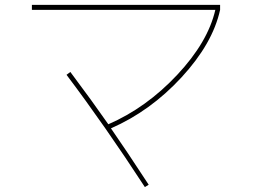

<svg xmlns="http://www.w3.org/2000/svg" viewBox="-20 -720 1040 785"><path d="M110.4 -679.7V-700.2H879.9V-679.7Q849.6 -542 722.2 -403.8Q594.7 -265.6 433.6 -195.3Q494.1 -108.4 587.9 35.2L572.3 44.9Q410.2 -204.1 252 -414.1L267.6 -425.8Q355.5 -308.6 422.9 -211.9Q578.1 -279.3 704.1 -413.6Q830.1 -547.9 860.4 -679.7Z"/></svg>

Font: Mgen+ 1m thin
Style: Regular
Weight: 100
Designer: [Source Han Sans]
Ryoko NISHIZUKA  (kana & ideographs); Paul D. Hunt (Latin, Greek & Cyrillic); Wenlong ZHANG  (bopomofo
Version: Version 1.059.20150602